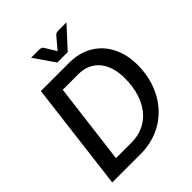

<svg xmlns="http://www.w3.org/2000/svg" viewBox="-246 -1055 1201 1201"><g transform="rotate(-45 354.0 -455.0)"><path d="M676 -409.5Q676 -349 663 -295.2Q650 -241.5 626 -196Q602 -150.5 567.8 -114Q533.5 -77.5 491.2 -52.2Q449 -27 399.2 -13.5Q349.5 0 294.5 0H43.5L132 -720H383.5Q451 -720 505.2 -697Q559.5 -674 597.2 -632.8Q635 -591.5 655.5 -534.5Q676 -477.5 676 -409.5ZM560.5 -406.5Q560.5 -457.5 547.8 -498.8Q535 -540 510.8 -569Q486.5 -598 451.5 -613.5Q416.5 -629 372.5 -629H234.5L167.5 -91H305.5Q362.5 -91 409.5 -112.8Q456.5 -134.5 490 -175.2Q523.5 -216 542 -274.5Q560.5 -333 560.5 -406.5ZM549 -910.5 423 -773.5H331L236 -910.5H308Q314 -910.5 322.8 -908.5Q331.5 -906.5 337 -897L377.5 -831Q379 -828.5 380.2 -826Q381.5 -823.5 382.5 -821Q384.5 -823.5 386.2 -826Q388 -828.5 390 -831L445 -896.5Q453 -906.5 462 -908.5Q471 -910.5 477.5 -910.5Z"/></g></svg>

Font: Lato SemiBold
Style: Italic
Weight: 600
Italic angle: -7°
Designer: Lukasz Dziedzic with Adam Twardoch and Botio Nikoltchev
Foundry: tyPoland Lukasz Dziedzic
Version: Version 2.015; 2015-08-06; http://www.latofonts.com/